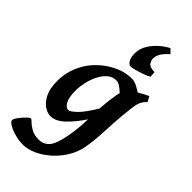

<svg xmlns="http://www.w3.org/2000/svg" viewBox="-314 -787 1087 1087"><g transform="rotate(45 229.5 -244.0)"><path d="M429.2 -400.4Q415 -390.6 402.6 -368.9Q390.1 -347.2 379.6 -328.6Q369.1 -310.1 361.3 -310.1Q354.5 -310.1 342 -321.8Q329.6 -333.5 314.2 -348.9Q298.8 -364.3 281.7 -376Q264.6 -387.7 249 -387.7Q218.3 -387.7 195.1 -367.2Q171.9 -346.7 156.5 -315.2Q141.1 -283.7 133.5 -248.8Q126 -213.9 126 -185.1Q126 -130.4 140.4 -103.3Q154.8 -76.2 176.3 -76.2Q188.5 -76.2 221.2 -107.4Q253.9 -138.7 302.2 -221.2L295.9 -125Q256.3 -64 213.1 -22Q169.9 20 126.5 20Q105 20 78.6 3.2Q52.2 -13.7 33.2 -50.8Q14.2 -87.9 14.2 -148.9Q14.2 -226.1 51.3 -294.7Q88.4 -363.3 160.6 -411.1Q188 -429.2 224.6 -443.1Q261.2 -457 305.2 -457Q327.1 -457 351.3 -443.4Q375.5 -429.7 396.5 -415.8Q417.5 -401.9 429.2 -400.4ZM460.9 -425.3Q444.3 -411.6 434.6 -391.6Q424.8 -371.6 420.9 -336.4Q411.6 -259.3 408.7 -202.6Q405.8 -146 403.1 -98.4Q400.4 -50.8 391.6 -0.5Q382.3 50.3 355.5 94.7Q328.6 139.2 291 172.6Q253.4 206.1 211.9 225.1Q170.4 244.1 132.3 244.1Q99.6 244.1 66.7 235.1Q33.7 226.1 12 213.1Q-9.8 200.2 -9.8 188.5Q-9.8 180.7 -0.7 167Q8.3 153.3 20.5 139.4Q32.7 125.5 43.5 116Q54.2 106.4 57.6 106.4Q64.9 106.4 78.1 120.1Q91.3 133.8 114.7 147.2Q138.2 160.6 176.8 160.6Q212.9 160.6 237.8 132.6Q262.7 104.5 277.3 23.4Q286.1 -24.9 288.8 -64.9Q291.5 -105 292.2 -143.6Q293 -182.1 295.7 -226.6Q298.3 -271 308.1 -328.1Q313 -359.4 335.2 -384Q357.4 -408.7 387 -426.8Q416.5 -444.8 443.8 -457ZM220.2 -609.4Q230 -641.1 261 -675.5Q292 -710 335.9 -733.4L360.8 -709.5Q337.4 -689 325.4 -672.1Q313.5 -655.3 309.1 -636.2Q303.7 -612.8 316.7 -593Q329.6 -573.2 368.7 -573.2L371.1 -539.1Q360.4 -532.2 335.4 -522.9Q310.5 -513.7 284.7 -506.6Q258.8 -499.5 244.1 -500Q222.2 -511.2 216.1 -543.5Q210 -575.7 220.2 -609.4Z"/></g></svg>

Font: Gentium Plus
Style: Bold Italic
Weight: 700
Italic angle: -8°
Designer: Victor Gaultney, Annie Olsen, Iska Routamaa, Becca Hirsbrunner
Foundry: SIL International
Version: Version 6.101